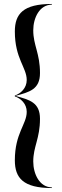

<svg xmlns="http://www.w3.org/2000/svg" viewBox="-20 -800 312 970"><path d="M242 150V146.5C180 146.5 148 79 148 16C148 -60 182 -100 182 -200C182 -282 130 -296 57.5 -315.5C129 -335 182 -348 182 -431C182 -531 148 -571 148 -647C148 -710 180 -776.5 242 -776.5V-780C97 -780 55 -730 55 -641C55 -504 115 -459 115 -396C115 -355 85 -327.5 55 -317.5V-313C85 -303 115 -276 115 -235C115 -172 55 -127 55 10C55 99 97 150 242 150Z"/></svg>

Font: Bodoni* 48pt
Style: Regular
Weight: 400
Version: Version 2.3